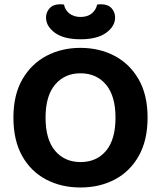

<svg xmlns="http://www.w3.org/2000/svg" viewBox="-20 -843 738 880"><path d="M656.4 -304Q656.4 -200 616.1 -128.5Q575.8 -57 506.4 -20.4Q436.9 16.3 348.6 16.3Q260.7 16.3 191.1 -20.4Q121.4 -57 81.4 -128.5Q41.5 -200 41.5 -304Q41.5 -408 82.4 -479.2Q123.4 -550.3 192.9 -587Q262.3 -623.6 348.6 -623.6Q435.2 -623.6 505 -587Q574.8 -550.3 615.6 -479.2Q656.4 -408 656.4 -304ZM509.4 -304Q509.4 -403.2 465.8 -455.2Q422.2 -507.1 348.6 -507.1Q276.7 -507.1 232.8 -455.5Q188.8 -403.9 188.8 -304Q188.8 -203.5 232.6 -151.8Q276.4 -100.2 349.3 -100.2Q422.5 -100.2 466 -151.8Q509.4 -203.5 509.4 -304ZM349.3 -765.3Q380.6 -765.3 400.1 -780.9Q419.6 -796.6 425.3 -822Q429.9 -823 434.3 -823.2Q438.6 -823.4 442.9 -823.4Q475.4 -823.4 491.5 -805.1Q507.6 -786.9 507.6 -762.9Q507.6 -722.7 466.7 -692.9Q425.8 -663 349.3 -663Q272.1 -663 231.5 -692.9Q190.9 -722.7 190.9 -762.9Q190.9 -786.9 207.4 -805.1Q223.8 -823.4 255.6 -823.4Q260.6 -823.4 264.8 -823.2Q269 -823 273.3 -822Q278.3 -796.6 298.3 -780.9Q318.3 -765.3 349.3 -765.3Z"/></svg>

Font: Baloo Tammudu 2
Style: Regular
Weight: 400
Designer: Maithili Shingre, Omkar Shende and Ek Type
Foundry: Ek Type
Version: Version 1.700